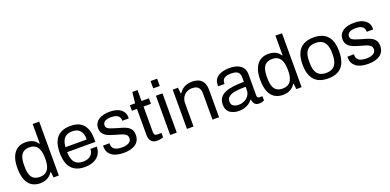

<svg xmlns="http://www.w3.org/2000/svg" viewBox="-4 -1565 4909 2419"><g transform="rotate(-20 2451.0 -355.5)"><path d="M248 12Q183 12 136.5 -17Q90 -46 64.5 -107.5Q39 -169 39 -267Q39 -360 65 -420Q91 -480 137 -509Q183 -538 244 -538Q279 -538 309 -530Q339 -522 362.5 -505Q386 -488 404 -460H410V-723H498V0H427L419 -75H412Q385 -31 342 -9.5Q299 12 248 12ZM269 -65Q319 -65 350 -87Q381 -109 395.5 -151Q410 -193 410 -255V-271Q410 -325 399 -362Q388 -399 369 -421Q350 -443 325 -452Q300 -461 272 -461Q223 -461 192 -441.5Q161 -422 146 -380.5Q131 -339 131 -273V-252Q131 -184 147 -142.5Q163 -101 193.5 -83Q224 -65 269 -65Z M846 12Q768 12 714.5 -17.5Q661 -47 633.5 -108Q606 -169 606 -263Q606 -358 633.5 -418.5Q661 -479 715 -508.5Q769 -538 850 -538Q924 -538 974 -509.5Q1024 -481 1049.5 -424.5Q1075 -368 1075 -283V-241H697Q699 -178 715.5 -137.5Q732 -97 765 -78.5Q798 -60 848 -60Q882 -60 907.5 -68.5Q933 -77 950.5 -93Q968 -109 977 -131Q986 -153 987 -179H1073Q1072 -137 1057 -101.5Q1042 -66 1013 -41Q984 -16 942 -2Q900 12 846 12ZM699 -307H984Q984 -351 974 -381Q964 -411 945.5 -430Q927 -449 902.5 -457.5Q878 -466 847 -466Q801 -466 769 -449Q737 -432 720 -397Q703 -362 699 -307Z M1368 12Q1314 12 1273 1Q1232 -10 1205 -31Q1178 -52 1164 -81Q1150 -110 1150 -147Q1150 -152 1150 -156.5Q1150 -161 1151 -164H1238Q1237 -160 1237 -157Q1237 -154 1237 -151Q1238 -116 1255.5 -96Q1273 -76 1304 -68Q1335 -60 1373 -60Q1406 -60 1434 -68.5Q1462 -77 1478.5 -94.5Q1495 -112 1495 -139Q1495 -172 1473.5 -189.5Q1452 -207 1417 -217Q1382 -227 1344 -238Q1312 -247 1280 -258Q1248 -269 1222.5 -285Q1197 -301 1181.5 -326.5Q1166 -352 1166 -391Q1166 -426 1180.5 -453Q1195 -480 1222 -499Q1249 -518 1287.5 -527.5Q1326 -537 1373 -537Q1423 -537 1460.5 -526Q1498 -515 1523 -495Q1548 -475 1560 -449.5Q1572 -424 1572 -395Q1572 -389 1572 -383.5Q1572 -378 1571 -375H1485V-386Q1485 -406 1474.5 -424.5Q1464 -443 1438.5 -454.5Q1413 -466 1368 -466Q1339 -466 1318 -461.5Q1297 -457 1283 -447.5Q1269 -438 1262 -425.5Q1255 -413 1255 -397Q1255 -371 1272 -357Q1289 -343 1317.5 -334Q1346 -325 1379 -314Q1414 -304 1450.5 -293.5Q1487 -283 1517.5 -267Q1548 -251 1566.5 -223.5Q1585 -196 1585 -151Q1585 -109 1569 -78Q1553 -47 1523.5 -27Q1494 -7 1454.5 2.5Q1415 12 1368 12Z M1817 12Q1776 12 1753 -3.5Q1730 -19 1720 -44.5Q1710 -70 1710 -99V-452H1642V-526H1712L1728 -673H1798V-526H1897V-452H1798V-112Q1798 -87 1807 -74.5Q1816 -62 1841 -62H1897V-4Q1887 1 1873 4Q1859 7 1844.5 9.5Q1830 12 1817 12Z M1991 -625V-723H2079V-625ZM1991 0V-526H2079V0Z M2216 0V-526H2287L2295 -447H2302Q2323 -479 2349.5 -499Q2376 -519 2408.5 -528.5Q2441 -538 2478 -538Q2528 -538 2565.5 -521Q2603 -504 2624.5 -466Q2646 -428 2646 -363V0H2558V-351Q2558 -384 2549.5 -405Q2541 -426 2526.5 -438Q2512 -450 2491.5 -455Q2471 -460 2446 -460Q2409 -460 2376 -442Q2343 -424 2323.5 -390Q2304 -356 2304 -309V0Z M2911 12Q2882 12 2853 5Q2824 -2 2799 -18Q2774 -34 2759 -62.5Q2744 -91 2744 -134Q2744 -188 2770 -223Q2796 -258 2842.5 -277.5Q2889 -297 2953 -304.5Q3017 -312 3092 -312V-372Q3092 -401 3082 -422Q3072 -443 3046.5 -454.5Q3021 -466 2974 -466Q2929 -466 2902.5 -454.5Q2876 -443 2865.5 -425Q2855 -407 2855 -385V-370H2770Q2769 -375 2769 -380Q2769 -385 2769 -392Q2769 -440 2795.5 -472.5Q2822 -505 2870 -521.5Q2918 -538 2980 -538Q3046 -538 3090.5 -519Q3135 -500 3157.5 -465Q3180 -430 3180 -381V-96Q3180 -77 3189 -69.5Q3198 -62 3211 -62H3250V-4Q3236 2 3219 6.5Q3202 11 3180 11Q3154 11 3137 0.5Q3120 -10 3111 -28.5Q3102 -47 3099 -70H3092Q3074 -45 3046.5 -26.5Q3019 -8 2985 2Q2951 12 2911 12ZM2933 -62Q2965 -62 2993.5 -72Q3022 -82 3044 -100.5Q3066 -119 3079 -145Q3092 -171 3092 -202V-246Q3011 -246 2954 -237Q2897 -228 2866.5 -205Q2836 -182 2836 -140Q2836 -113 2848 -96Q2860 -79 2882 -70.5Q2904 -62 2933 -62Z M3503 12Q3438 12 3391.5 -17Q3345 -46 3319.5 -107.5Q3294 -169 3294 -267Q3294 -360 3320 -420Q3346 -480 3392 -509Q3438 -538 3499 -538Q3534 -538 3564 -530Q3594 -522 3617.5 -505Q3641 -488 3659 -460H3665V-723H3753V0H3682L3674 -75H3667Q3640 -31 3597 -9.5Q3554 12 3503 12ZM3524 -65Q3574 -65 3605 -87Q3636 -109 3650.5 -151Q3665 -193 3665 -255V-271Q3665 -325 3654 -362Q3643 -399 3624 -421Q3605 -443 3580 -452Q3555 -461 3527 -461Q3478 -461 3447 -441.5Q3416 -422 3401 -380.5Q3386 -339 3386 -273V-252Q3386 -184 3402 -142.5Q3418 -101 3448.5 -83Q3479 -65 3524 -65Z M4107 12Q4027 12 3972.5 -17.5Q3918 -47 3889.5 -108Q3861 -169 3861 -263Q3861 -358 3889.5 -418.5Q3918 -479 3972.5 -508.5Q4027 -538 4107 -538Q4187 -538 4241.5 -508.5Q4296 -479 4324 -418.5Q4352 -358 4352 -263Q4352 -169 4324 -108Q4296 -47 4241.5 -17.5Q4187 12 4107 12ZM4107 -62Q4158 -62 4192 -82Q4226 -102 4243.5 -144.5Q4261 -187 4261 -252V-274Q4261 -340 4243.5 -382Q4226 -424 4192 -444Q4158 -464 4107 -464Q4056 -464 4021.5 -444Q3987 -424 3970 -382Q3953 -340 3953 -274V-252Q3953 -187 3970 -144.5Q3987 -102 4021.5 -82Q4056 -62 4107 -62Z M4645 12Q4591 12 4550 1Q4509 -10 4482 -31Q4455 -52 4441 -81Q4427 -110 4427 -147Q4427 -152 4427 -156.5Q4427 -161 4428 -164H4515Q4514 -160 4514 -157Q4514 -154 4514 -151Q4515 -116 4532.5 -96Q4550 -76 4581 -68Q4612 -60 4650 -60Q4683 -60 4711 -68.5Q4739 -77 4755.5 -94.5Q4772 -112 4772 -139Q4772 -172 4750.5 -189.5Q4729 -207 4694 -217Q4659 -227 4621 -238Q4589 -247 4557 -258Q4525 -269 4499.5 -285Q4474 -301 4458.5 -326.5Q4443 -352 4443 -391Q4443 -426 4457.5 -453Q4472 -480 4499 -499Q4526 -518 4564.5 -527.5Q4603 -537 4650 -537Q4700 -537 4737.5 -526Q4775 -515 4800 -495Q4825 -475 4837 -449.5Q4849 -424 4849 -395Q4849 -389 4849 -383.5Q4849 -378 4848 -375H4762V-386Q4762 -406 4751.5 -424.5Q4741 -443 4715.5 -454.5Q4690 -466 4645 -466Q4616 -466 4595 -461.5Q4574 -457 4560 -447.5Q4546 -438 4539 -425.5Q4532 -413 4532 -397Q4532 -371 4549 -357Q4566 -343 4594.5 -334Q4623 -325 4656 -314Q4691 -304 4727.5 -293.5Q4764 -283 4794.5 -267Q4825 -251 4843.5 -223.5Q4862 -196 4862 -151Q4862 -109 4846 -78Q4830 -47 4800.5 -27Q4771 -7 4731.5 2.5Q4692 12 4645 12Z"/></g></svg>

Font: Archivo SemiBold
Style: Regular
Weight: 400
Version: Version 2.001